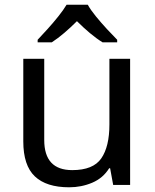

<svg xmlns="http://www.w3.org/2000/svg" viewBox="-20 -786 658 816"><path d="M533 -536V0H461L448 -71H444Q418 -29 372 -9.5Q326 10 274 10Q177 10 128 -36.5Q79 -83 79 -185V-536H168V-191Q168 -63 287 -63Q376 -63 410.5 -113Q445 -163 445 -257V-536ZM353 -766Q365 -744 387.5 -716.5Q410 -689 434.5 -662.5Q459 -636 478 -617V-606H416Q390 -622 362 -645.5Q334 -669 307 -696Q280 -669 253 -646Q226 -623 200 -606H140V-617Q159 -637 182.5 -663Q206 -689 228 -716.5Q250 -744 263 -766Z"/></svg>

Font: Noto Sans Test
Style: Regular
Weight: 400
Version: Version 1.002; ttfautohint (v1.8.4.7-5d5b)